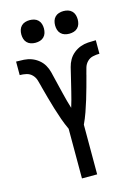

<svg xmlns="http://www.w3.org/2000/svg" viewBox="-139 -1025 778 1098"><g transform="rotate(-15 250.0 -476.0)"><path d="M205 0V-294Q190 -326 178 -360Q166 -394 155.5 -428.5Q145 -463 135.5 -497.5Q126 -532 117 -566V-567Q112 -586 106.5 -605.5Q101 -625 87 -639.5Q73 -654 53.5 -658.5Q34 -663 14 -663V-743Q37 -743 60.5 -741.5Q84 -740 105.5 -732Q127 -724 145.5 -709Q164 -694 175.5 -674Q187 -654 192.5 -631.5Q198 -609 203.5 -586Q209 -563 214.5 -540.5Q220 -518 225.5 -495.5Q231 -473 237 -450.5Q243 -428 250 -406Q257 -428 263 -450.5Q269 -473 274.5 -495.5Q280 -518 285.5 -540.5Q291 -563 296.5 -586Q302 -609 307.5 -631.5Q313 -654 324.5 -674Q336 -694 354.5 -709Q373 -724 394.5 -732Q416 -740 439.5 -741.5Q463 -743 486 -743V-663Q466 -663 446.5 -658.5Q427 -654 413 -639.5Q399 -625 393.5 -605.5Q388 -586 383 -567V-566Q374 -532 364.5 -497.5Q355 -463 344.5 -428.5Q334 -394 322 -360Q310 -326 295 -294V0ZM350 -818Q336 -818 323 -822Q310 -826 300.5 -835.5Q291 -845 287 -858Q283 -871 283 -885Q283 -899 287 -912Q291 -925 300.5 -934.5Q310 -944 323 -948Q336 -952 350 -952Q364 -952 377 -948Q390 -944 399.5 -934.5Q409 -925 413 -912Q417 -899 417 -885Q417 -871 413 -858Q409 -845 399.5 -835.5Q390 -826 377 -822Q364 -818 350 -818ZM150 -818Q136 -818 123 -822Q110 -826 100.5 -835.5Q91 -845 87 -858Q83 -871 83 -885Q83 -899 87 -912Q91 -925 100.5 -934.5Q110 -944 123 -948Q136 -952 150 -952Q164 -952 177 -948Q190 -944 199.5 -934.5Q209 -925 213 -912Q217 -899 217 -885Q217 -871 213 -858Q209 -845 199.5 -835.5Q190 -826 177 -822Q164 -818 150 -818Z"/></g></svg>

Font: Iosevka Term Medium
Style: Regular
Weight: 500
Monospace: yes
Designer: Belleve Invis
Foundry: Belleve Invis
Version: Version 26.3.1